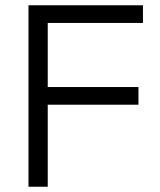

<svg xmlns="http://www.w3.org/2000/svg" viewBox="-20 -708 607 728"><path d="M88 0V-688H161V0ZM136 -311V-378H505V-311ZM136 -621V-688H522V-621Z"/></svg>

Font: Outfit Thin Light
Style: Regular
Weight: 300
Version: Version 1.100;gftools[0.9.27]